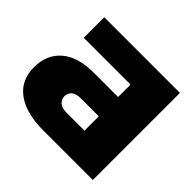

<svg xmlns="http://www.w3.org/2000/svg" viewBox="-164 -896 1091 1091"><g transform="rotate(45 381.5 -350.0)"><path d="M309 0Q170 0 93 -56Q16 -112 16 -218Q16 -318 83.5 -376.5Q151 -435 279 -435H474V-535H98V-700H706V0ZM329 -165H474V-280H329Q292 -280 273.5 -264Q255 -248 255 -223Q255 -198 273.5 -181.5Q292 -165 329 -165Z"/></g></svg>

Font: Montserrat Black
Style: Regular
Weight: 900
Designer: Julieta Ulanovsky
Foundry: Julieta Ulanovsky
Version: Version 9.000; ttfautohint (v1.8.4.7-5d5b)